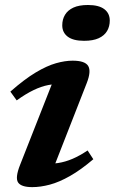

<svg xmlns="http://www.w3.org/2000/svg" viewBox="-20 -756 470 788"><path d="M62.5 -79.5 208.5 -450.5 237.5 -411Q207.5 -412.5 178.5 -407Q149.5 -401.5 117.8 -386.2Q86 -371 48.5 -344L22.5 -380Q80.5 -431 126.5 -458.5Q172.5 -486 209.8 -496.5Q247 -507 278 -507Q329 -507 342 -485.2Q355 -463.5 336 -415L190 -42L158 -84.5Q189.5 -82.5 218.8 -87Q248 -91.5 277.8 -104.2Q307.5 -117 339.5 -138.5L363 -102.5Q312 -59 267.5 -33.8Q223 -8.5 184.5 1.8Q146 12 112.5 12Q67 12 54.2 -7.2Q41.5 -26.5 62.5 -79.5ZM235.5 -652Q235.5 -676.5 246.8 -695.2Q258 -714 281.2 -724.8Q304.5 -735.5 341 -735.5Q385.5 -735.5 408 -718.5Q430.5 -701.5 430.5 -671.5Q430.5 -647.5 419.5 -628.8Q408.5 -610 385.2 -599.2Q362 -588.5 325 -588.5Q280.5 -588.5 258 -605.5Q235.5 -622.5 235.5 -652Z"/></svg>

Font: Newsreader 9pt SemiBold
Style: Italic
Weight: 600
Italic angle: -17°
Designer: Hugues Gentile
Foundry: Production Type
Version: Version 1.003